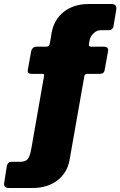

<svg xmlns="http://www.w3.org/2000/svg" viewBox="-20 -762 598 954"><path d="M496 -530Q509 -530 514 -523.5Q519 -517 517 -508L500 -414Q497 -395 475 -395H413Q401 -395 399 -383L326 31Q315 96 265.5 134Q216 172 143 172H25Q-4 172 1 146L14 62Q16 54 21.5 48Q27 42 36 42H79Q105 42 116.5 30Q128 18 135 -20L199 -385Q200 -395 193 -395H137Q115 -395 118 -414L135 -508Q137 -517 143.5 -523.5Q150 -530 163 -530H211Q225 -530 228 -548L237 -601Q249 -666 298 -704Q347 -742 420 -742H533Q561 -742 558 -716L544 -632Q543 -624 537 -618Q531 -612 522 -612H479Q462 -612 445.5 -597Q429 -582 425 -561L422 -543Q419 -530 433 -530H496Z"/></svg>

Font: Libre Franklin Thin Black
Style: Regular
Weight: 900
Version: Version 3.000